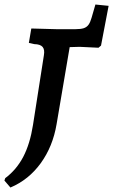

<svg xmlns="http://www.w3.org/2000/svg" viewBox="-85 -590 501 849"><path d="M-38.9 239.2 -65.4 208.5 -61.9 197.8Q-12.1 160.6 17.9 103.3Q47.8 45.9 60.9 -37.5L109 -345.1Q113.6 -370.6 103.3 -382.6Q92.9 -394.5 66.5 -394.9L42.6 -400.3L53.4 -464L163 -461H249.3Q271.7 -461 285 -465.2Q298.3 -469.5 306.3 -480.4Q314.2 -491.3 319.9 -511.3L336.9 -570L395.3 -564.2L361.7 -388.5L350.6 -378.9L267.3 -382.9L180.2 -380.4L231.1 -428.7L165.2 -40.8Q148.6 57.8 95.3 131.4Q42 205 -38.9 239.2Z"/></svg>

Font: Alegreya
Style: Italic
Weight: 400
Italic angle: -7°
Designer: Juan Pablo del Peral
Foundry: Huerta Tipografica
Version: Version 2.009